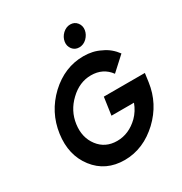

<svg xmlns="http://www.w3.org/2000/svg" viewBox="-213 -1090 1189 1256"><g transform="rotate(-30 381.5 -461.5)"><path d="M563 -855Q568 -887 549 -911Q530 -935 498 -935Q467 -935 441 -911Q416 -887 411 -855Q406 -824 425 -799Q444 -775 476 -775Q508 -775 533 -799Q558 -824 563 -855ZM468 -712Q327 -712 214 -607Q102 -501 81 -350Q60 -199 141 -94Q223 12 366 12Q436 12 502 -16Q535 -30 565 -50.5Q595 -71 622 -96Q733 -201 754 -350L763 -416H453L434 -283H604Q594 -256 579.5 -233Q565 -210 546 -191Q474 -121 385 -121Q296 -121 245 -188Q194 -255 207 -350Q220 -444 291 -511Q362 -579 449 -579Q540 -579 591 -509L694 -603Q675 -629 650.5 -649.5Q626 -670 596 -683Q567 -698 535.5 -705Q504 -712 468 -712Z"/></g></svg>

Font: Unageo
Style: Bold-Italic
Weight: 700
Designer: Richard Sepsi
Foundry: Richard Sepsi
Version: Version 2.000